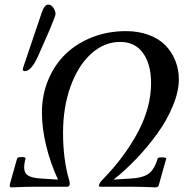

<svg xmlns="http://www.w3.org/2000/svg" viewBox="-20 -811 799 834"><path d="M87.9 -502Q79.1 -502 79.1 -509.8Q79.1 -513.2 81.1 -519L160.2 -752.9Q171.9 -791 189.9 -791Q202.6 -791 211.9 -777.1Q221.2 -763.2 221.2 -750Q221.2 -742.7 196.8 -684.1L147 -570.8Q116.7 -502 87.9 -502ZM28.8 2.9Q20 2.9 22.9 -11.2L54.2 -122.1Q55.7 -128.9 74.7 -128.9Q91.8 -128.9 90.8 -122.1Q78.1 -73.7 93.5 -55.7Q108.9 -37.6 163.1 -35.2L231.9 -30.8Q198.7 -102.5 180.4 -178.7Q162.1 -254.9 162.1 -321.8Q162.1 -398.9 189.9 -465.1Q217.8 -531.2 266.1 -577.4Q314.5 -623.5 381.8 -649.7Q449.2 -675.8 526.9 -675.8Q582 -675.8 626.5 -659.2Q670.9 -642.6 699 -613.5Q727.1 -584.5 741.9 -546.6Q756.8 -508.8 756.8 -465.8Q756.8 -413.6 731 -351.1Q705.1 -288.6 663.1 -230.5Q621.1 -172.4 572 -121.1Q522.9 -69.8 473.1 -30.8L543.9 -35.2Q598.6 -37.6 624.8 -55.9Q650.9 -74.2 665 -123Q666 -127.9 687 -127.4Q703.6 -126.5 702.1 -122.1L670.9 -11.2Q668 2.9 657.2 2.9Q591.3 0 544.9 0H414.1Q408.7 0 410.2 -5.9Q410.2 -15.1 424.8 -29.8Q521.5 -128.9 578.9 -236.6Q636.2 -344.2 636.2 -450.2Q636.2 -531.2 601.6 -580.1Q566.9 -628.9 502 -628.9Q432.1 -628.9 375.2 -576.9Q318.4 -524.9 286.1 -434.6Q253.9 -344.2 253.9 -234.9Q253.9 -119.1 279.8 -30.8Q283.2 -17.1 283.2 -12.2Q281.2 0 272.9 0H142.1Q97.7 0 28.8 2.9Z"/></svg>

Font: Junicode SmCond Medium
Style: Italic
Weight: 500
Width: 4
Italic angle: -11°
Designer: Peter S. Baker
Version: Version 2.206